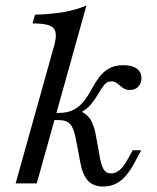

<svg xmlns="http://www.w3.org/2000/svg" viewBox="-20 -661 567 692"><path d="M36.3 0 175.1 -496.1Q184 -527.5 180 -545.2Q176 -562.8 156.5 -569.7Q137.1 -576.6 97.3 -576.6L106.2 -608.1Q165.3 -609.7 210.3 -617.7Q255.4 -625.8 291.5 -641.1L112.5 0ZM352.3 11.3Q317.3 11.3 297.4 -9.3Q277.6 -30 269.5 -75.1L254.4 -155.2Q246.7 -197.9 233.4 -213.1Q220.1 -228.2 191.4 -228.2H157.4L164.5 -254H191.9Q225.8 -254 247.7 -266.6Q269.6 -279.1 284.2 -298.5Q298.9 -317.9 310.6 -340.1Q322.4 -362.3 336.6 -381.7Q350.8 -401 371.8 -413.6Q392.8 -426.1 425 -426.1Q456.1 -426.1 473 -413.7Q489.8 -401.3 489.8 -379.1Q489.8 -360.8 478.6 -348.8Q467.4 -336.7 447.7 -336.7Q436 -336.7 427.7 -341.3Q419.5 -346 412.5 -352.3Q405.5 -358.5 398.2 -363.2Q390.8 -367.8 381 -367.8Q366.1 -367.8 355.8 -355.2Q345.5 -342.6 334.8 -324Q324.1 -305.4 308.6 -285.9Q293 -266.3 266.8 -253.3L267.5 -261.3Q292.8 -251 306.1 -230.4Q319.4 -209.8 326.6 -167.4L340.9 -88.3Q346.5 -60.2 355.3 -48.1Q364.2 -36 380.3 -36Q397.2 -36 412.1 -48.8Q427 -61.6 442.3 -90.5L458.3 -119.4H489L462 -69.3Q448.8 -45.3 433.1 -27Q417.4 -8.8 397.2 1.3Q377.1 11.3 352.3 11.3Z"/></svg>

Font: Playfair 5pt SemiExpanded Light 12pt
Style: Italic
Weight: 300
Italic angle: -15.6°
Version: Version 2.000;gftools[0.9.28]